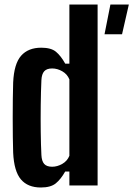

<svg xmlns="http://www.w3.org/2000/svg" viewBox="-20 -820 590 849"><path d="M160.6 9.1Q103 9.1 72.5 -26.7Q42 -62.6 38.2 -144.9Q37.2 -174.2 36.7 -214.6Q36.2 -254.9 36.2 -298.7Q36.2 -342.5 36.7 -383.5Q37.2 -424.5 38.2 -455.2Q42 -538.1 73.4 -573.6Q104.9 -609.1 162.4 -609.1Q206 -609.1 227.6 -591Q249.3 -572.9 268.5 -538.5H286.8V-800H411.6V0H286.8V-61.5H268.2Q249.2 -27.6 226.7 -9.2Q204.2 9.1 160.6 9.1ZM210.6 -82.7Q233.4 -82.7 255.5 -95.4Q277.5 -108 286.8 -131.1V-468.9Q277.5 -492.1 255.5 -504.7Q233.6 -517.3 210.7 -517.3Q186.7 -517.3 175.6 -504.9Q164.4 -492.5 163.1 -465.6Q160.8 -414.6 160.1 -354.9Q159.4 -295.2 160.1 -237.4Q160.8 -179.6 163.1 -134.4Q164.4 -107.7 175.4 -95.2Q186.4 -82.7 210.6 -82.7ZM442.2 -668.6 468.2 -799.9H549.7L519.7 -668.6Z"/></svg>

Font: Big Shoulders Display SC Thin
Style: Regular
Weight: 100
Designer: Patric King
Foundry: XO Type Co
Version: Version 2.002